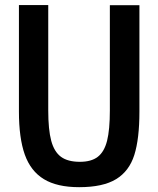

<svg xmlns="http://www.w3.org/2000/svg" viewBox="-20 -746 640 776"><path d="M56.5 -295V-725.5H175V-299.5Q175 -222 187 -177.2Q199 -132.5 226.5 -112.2Q254 -92 303 -92Q349 -92 375.2 -112.2Q401.5 -132.5 412.8 -177.2Q424 -222 424 -299.5V-725H543.5V-295Q543.5 -185 522.8 -119.5Q502 -54 449 -21.8Q396 10.5 300 10.5Q210.5 10.5 157.2 -22Q104 -54.5 80.2 -121.2Q56.5 -188 56.5 -295Z"/></svg>

Font: JuliaMono SemiBold
Style: Regular
Weight: 600
Monospace: yes
Designer: cormullion
Foundry: corm
Version: Version 0.055; ttfautohint (v1.8.4)